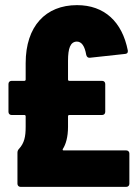

<svg xmlns="http://www.w3.org/2000/svg" viewBox="-20 -728 540 748"><path d="M225 -148C236 -165 245 -193 245 -234V-275C245 -278 247 -280 250 -280H378C385 -280 390 -285 390 -292V-401C390 -408 385 -413 378 -413H250C247 -413 245 -415 245 -418V-491C245 -540 254 -565 279 -566C298 -566 310 -549 316 -514C318 -507 322 -503 328 -503C329 -503 329 -503 330 -503L468 -518C475 -519 478 -522 478 -528C478 -529 478 -530 478 -531C456 -643 387 -708 280 -708C158 -708 80 -626 80 -482V-418C80 -415 78 -413 75 -413H25C18 -413 13 -408 13 -401V-292C13 -285 18 -280 25 -280H75C78 -280 80 -278 80 -275V-234C80 -196 75 -171 54 -148C50 -144 48 -139 48 -133V-12C48 -5 53 0 60 0H472C479 0 484 -5 484 -12V-130C484 -137 479 -142 472 -142H228C224 -142 223 -144 225 -148Z"/></svg>

Font: Barlow Condensed ExtraBold
Style: Regular
Weight: 800
Width: 3
Designer: Jeremy Tribby
Foundry: Tribby Type
Version: Version 1.422;hotconv 1.0.109;makeotfexe 2.5.65596